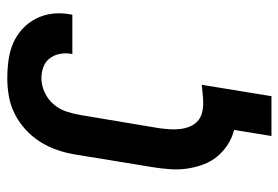

<svg xmlns="http://www.w3.org/2000/svg" viewBox="-142 -642 783 540"><g transform="rotate(-90 250.0 -371.5)"><path d="M138 0 155 -105Q132 -111 113 -123.5Q94 -136 80 -153Q66 -170 58 -191.5Q50 -213 46.5 -236Q43 -259 44.5 -283Q46 -307 50 -332L86 -552Q90 -577 98.5 -602Q107 -627 121 -649.5Q135 -672 155.5 -691Q176 -710 200 -722Q224 -734 249.5 -738.5Q275 -743 300 -743Q326 -743 351.5 -739.5Q377 -736 399 -726.5Q421 -717 439 -700.5Q457 -684 468 -662.5Q479 -641 482 -616Q485 -591 480 -565L479 -560H368L369 -562Q372 -579 369 -595Q366 -611 356.5 -623.5Q347 -636 332 -641.5Q317 -647 300 -647Q281 -647 261 -638Q241 -629 227 -612.5Q213 -596 206.5 -576Q200 -556 197 -537L160 -316Q158 -301 157 -286.5Q156 -272 157.5 -258Q159 -244 164 -231Q169 -218 179 -208.5Q189 -199 202.5 -195.5Q216 -192 231 -192Q243 -192 256.5 -193.5Q270 -195 282 -196L250 0Z"/></g></svg>

Font: Iosevka SS18
Style: Bold Italic
Weight: 700
Italic angle: -9°
Monospace: yes
Designer: Belleve Invis
Foundry: Belleve Invis
Version: Version 25.1.1; ttfautohint (v1.8.4)